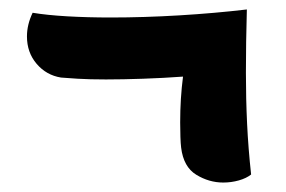

<svg xmlns="http://www.w3.org/2000/svg" viewBox="-20 -407 605 406"><path d="M452 -21Q422 -21 395 -37.5Q368 -54 363 -95Q362 -103 361.5 -117.5Q361 -132 361 -148Q361 -199 367 -245Q326 -242 282.5 -240.5Q239 -239 204 -239Q169 -239 144.5 -240.5Q120 -242 109 -243Q78 -248 57.5 -272Q37 -296 37 -330Q37 -355 49 -380Q79 -375 122 -372.5Q165 -370 214 -370Q284 -370 359 -374.5Q434 -379 502 -387Q501 -352 500.5 -318.5Q500 -285 500 -253Q500 -198 502.5 -145.5Q505 -93 511 -38Q501 -30 485 -25.5Q469 -21 452 -21Z"/></svg>

Font: Agbalumo
Style: Regular
Weight: 400
Designer: Raphael Alegbeleye
Foundry: Sorkin Type Co.
Version: Version 1.000; ttfautohint (v1.8.4)